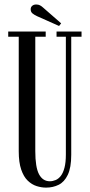

<svg xmlns="http://www.w3.org/2000/svg" viewBox="-20 -844 410 876"><path d="M190 12Q169 12 147 5Q125 -2 106.5 -19.8Q88 -37.5 76.8 -70.2Q65.5 -103 65.5 -154V-676.5H17.5V-700H188.5V-676.5H141V-154.5Q141 -81 158 -49Q175 -17 207.5 -17Q220.5 -17 233.8 -22.5Q247 -28 257.5 -41.5Q268 -55 274.2 -78.8Q280.5 -102.5 280.5 -139V-676.5H238V-700H352V-676.5H305V-137.5Q305 -79 289.2 -46.2Q273.5 -13.5 247.5 -0.8Q221.5 12 190 12ZM249.5 -725.5 149.5 -770Q136.5 -776 128.2 -782.8Q120 -789.5 120 -802Q120 -811.5 127 -817.5Q134 -823.5 145 -823.5Q155 -823.5 162.2 -819.8Q169.5 -816 176 -810L259 -737.5Z"/></svg>

Font: Imbue 48pt
Style: Regular
Weight: 400
Designer: Tyler Finck
Foundry: Etcetera Type Company
Version: Version 1.102